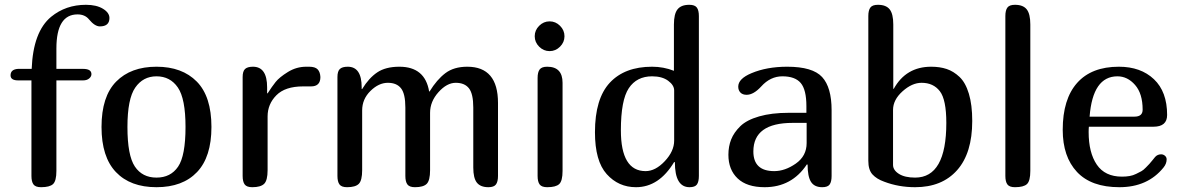

<svg xmlns="http://www.w3.org/2000/svg" viewBox="-20 -780 4923 800"><path d="M24 -466Q24 -491 55 -493H112Q118 -648 193 -710Q254 -760 338 -760Q382 -760 409 -743.5Q436 -727 436 -705Q436 -670 396 -670Q375 -670 351 -699Q334 -720 303 -720Q215 -720 215 -578V-493H326Q361 -493 361 -471Q361 -461 351.5 -453Q342 -445 326 -445H215V-68Q215 -26 201 -13Q187 0 151 0Q128 0 119.5 -11.5Q111 -23 111 -47V-445H56Q24 -445 24 -466Z M403 -251Q403 -378 464 -440Q525 -502 632 -502Q739 -502 800 -440Q861 -378 861 -251Q861 -126 801 -63Q741 0 632 0Q523 0 463 -63Q403 -126 403 -251ZM753 -251Q753 -369 721 -415.5Q689 -462 632 -462Q576 -462 543.5 -415Q511 -368 511 -251Q511 -132 542 -86Q573 -40 632 -40Q691 -40 722 -85.5Q753 -131 753 -251Z M1315 -459Q1315 -420 1276 -420H1243Q1168 -420 1131.5 -383Q1095 -346 1095 -295V-71Q1095 -28 1080.5 -14Q1066 0 1031 0Q1008 0 999.5 -11.5Q991 -23 991 -47V-459Q991 -483 1001 -492.5Q1011 -502 1034 -502Q1093 -502 1093 -416V-391H1095Q1113 -419 1128.5 -438.5Q1144 -458 1179.5 -480Q1215 -502 1256 -502H1268Q1293 -502 1303.5 -491Q1314 -480 1315 -459Z M1952 -332Q1952 -389 1934 -412Q1916 -435 1879 -435Q1842 -435 1807 -396Q1772 -357 1772 -310V-71Q1772 -28 1758 -14Q1744 0 1709 0Q1686 0 1677.5 -11.5Q1669 -23 1669 -47V-332Q1669 -389 1651 -412Q1633 -435 1596 -435Q1558 -435 1523.5 -401Q1489 -367 1489 -320V-71Q1489 -28 1475 -14Q1461 0 1426 0Q1403 0 1394.5 -11.5Q1386 -23 1386 -47V-459Q1386 -483 1396 -492.5Q1406 -502 1429 -502Q1487 -502 1487 -416V-409H1489Q1517 -455 1552 -478.5Q1587 -502 1644 -502Q1751 -502 1768 -399H1770Q1800 -448 1835.5 -475Q1871 -502 1927 -502Q2055 -502 2055 -351V-47Q2055 -23 2046.5 -11.5Q2038 0 2015 0Q1982 0 1967 -19Q1952 -38 1952 -82Z M2226.5 -585.5Q2208 -604 2208 -629Q2208 -654 2226.5 -672.5Q2245 -691 2270 -691Q2295 -691 2313.5 -672.5Q2332 -654 2332 -629Q2332 -604 2313.5 -585.5Q2295 -567 2270 -567Q2245 -567 2226.5 -585.5ZM2324 -68Q2324 -26 2310 -13Q2296 0 2260 0Q2237 0 2228.5 -11.5Q2220 -23 2220 -47V-455Q2220 -479 2228.5 -490.5Q2237 -502 2260 -502Q2324 -502 2324 -435Z M2697 -502Q2745 -502 2788 -485V-678Q2788 -722 2803 -741Q2818 -760 2852 -760Q2875 -760 2883.5 -748.5Q2892 -737 2892 -713V-47Q2892 -23 2884 -11.5Q2876 0 2853 0Q2792 0 2792 -104L2789 -105Q2726 0 2630 0Q2557 0 2508 -54.5Q2459 -109 2459 -229Q2459 -369 2521 -435.5Q2583 -502 2697 -502ZM2567 -237Q2567 -67 2670 -67Q2711 -67 2750 -108.5Q2789 -150 2789 -194V-403Q2789 -425 2764 -443.5Q2739 -462 2697 -462Q2633 -462 2600 -412.5Q2567 -363 2567 -237Z M3342 -95Q3279 0 3166 0Q3092 0 3053.5 -36.5Q3015 -73 3015 -135Q3015 -170 3026.5 -199Q3038 -228 3064.5 -254Q3091 -280 3143 -295Q3195 -310 3267 -310H3340V-338Q3340 -406 3316.5 -434Q3293 -462 3240 -462Q3190 -462 3152 -420Q3120 -385 3091 -385Q3074 -385 3065 -394.5Q3056 -404 3056 -419Q3056 -452 3111 -475Q3175 -502 3260 -502Q3366 -502 3405.5 -459Q3445 -416 3445 -321V-47Q3445 -23 3437 -11.5Q3429 0 3406 0Q3373 0 3359 -22.5Q3345 -45 3345 -94ZM3283 -268Q3119 -268 3119 -149Q3119 -67 3206 -67Q3251 -67 3296 -98.5Q3341 -130 3341 -184V-268Z M3702 -410H3704Q3755 -502 3860 -502Q3896 -502 3924.5 -492.5Q3953 -483 3978 -459.5Q4003 -436 4017 -389.5Q4031 -343 4031 -276Q4031 -142 3968 -71Q3905 0 3793 0Q3724 0 3664 -23Q3633 -34 3615.5 -53Q3598 -72 3598 -110V-713Q3598 -737 3606.5 -748.5Q3615 -760 3638 -760Q3672 -760 3687 -741Q3702 -722 3702 -678ZM3701 -93Q3701 -71 3725.5 -55.5Q3750 -40 3793 -40Q3923 -40 3923 -268Q3923 -365 3896 -400Q3869 -435 3820 -435Q3780 -435 3740.5 -399.5Q3701 -364 3701 -322Z M4273 -68Q4273 -26 4259 -13Q4245 0 4209 0Q4186 0 4177.5 -11.5Q4169 -23 4169 -47V-713Q4169 -737 4177.5 -748.5Q4186 -760 4209 -760Q4243 -760 4258 -741Q4273 -722 4273 -678Z M4793 -126Q4803 -137 4818 -137Q4827 -137 4834 -131Q4841 -125 4841 -116Q4841 -98 4828 -82Q4762 0 4644 0Q4527 0 4467.5 -63.5Q4408 -127 4408 -239Q4408 -367 4468 -434.5Q4528 -502 4642 -502Q4733 -502 4788 -450Q4843 -398 4843 -301Q4843 -252 4786 -252H4517Q4516 -244 4516 -230Q4516 -144 4550 -94Q4584 -44 4655 -44Q4672 -44 4686.5 -46.5Q4701 -49 4714 -55.5Q4727 -62 4735.5 -66.5Q4744 -71 4754.5 -82Q4765 -93 4769 -97Q4773 -101 4782.5 -113Q4792 -125 4793 -126ZM4636 -462Q4533 -462 4520 -294H4707Q4741 -294 4741 -323Q4741 -390 4709.5 -426Q4678 -462 4636 -462Z"/></svg>

Font: Marmelad
Style: Regular
Weight: 400
Designer: Manvel Shmavonyan
Foundry: Cyreal
Version: Version 1.001;PS 001.001;hotconv 1.0.88;makeotf.lib2.5.64775